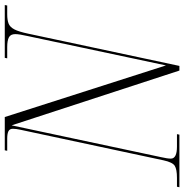

<svg xmlns="http://www.w3.org/2000/svg" viewBox="-18 -750 754 785"><g transform="rotate(-90 358.5 -357.0)"><path d="M-14 0 -12 -10H24Q59 -10 73.5 -19Q88 -28 96 -65L221 -650Q225 -669 225 -681Q225 -694 215 -699Q205 -704 185 -704H135L137 -714H273L484 -55L604 -620Q612 -655 612 -671Q612 -690 599 -697Q586 -704 559 -704H513L515 -714H731L729 -704H693Q670 -704 655.5 -698.5Q641 -693 631.5 -675Q622 -657 614 -619L482 0H463L239 -686L109 -75Q106 -62 104.5 -52Q103 -42 103 -35Q103 -10 152 -10H203L201 0Z"/></g></svg>

Font: Noto Serif Display SemiCondensed ExtraLight
Style: Italic
Weight: 200
Width: 4
Italic angle: -12°
Designer: Monotype Design Team
Foundry: Monotype Imaging Inc.
Version: Version 2.009